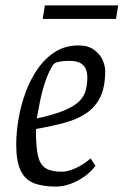

<svg xmlns="http://www.w3.org/2000/svg" viewBox="-20 -681 457 710"><path d="M186 9Q136 9 103.5 -4.5Q71 -18 55.5 -52Q40 -86 40 -147Q40 -191 48.5 -241Q57 -291 74.5 -339Q92 -387 119.5 -426.5Q147 -466 184.5 -489.5Q222 -513 270 -513Q305 -513 327 -497.5Q349 -482 359 -460Q369 -438 369 -418Q369 -359 350.5 -321.5Q332 -284 298 -261.5Q264 -239 217 -226.5Q170 -214 113 -204V-195Q113 -137 120.5 -104.5Q128 -72 149 -59Q170 -46 208 -46Q231 -46 260.5 -59.5Q290 -73 315 -95L333 -68Q317 -46 292.5 -28.5Q268 -11 240.5 -1Q213 9 186 9ZM116 -243Q181 -257 218.5 -273Q256 -289 274 -307.5Q292 -326 297.5 -348.5Q303 -371 303 -397Q303 -408 299 -421.5Q295 -435 281 -445.5Q267 -456 236 -456Q214 -456 197.5 -452.5Q181 -449 176 -441Q159 -414 147 -378Q135 -342 128 -306.5Q121 -271 116 -243ZM138 -611 146 -661H417L409 -611Z"/></svg>

Font: Faustina Light Light
Style: Italic
Weight: 300
Italic angle: -8°
Version: Version 1.200